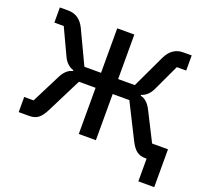

<svg xmlns="http://www.w3.org/2000/svg" viewBox="-140 -870 1286 1192"><g transform="rotate(20 502.5 -274.0)"><path d="M887 150V0H879Q844 0 821 -17Q798 -34 776 -78L662 -305H552V0H439V-305H329L215 -78Q193 -34 170 -17Q147 0 112 0H42V-100H104L199 -288Q227 -345 272 -355V-360Q226 -375 203 -425L122 -598H60V-698H115Q190 -698 226 -622L329 -404H439V-698H552V-404H662L765 -622Q801 -698 876 -698H931V-598H869L788 -425Q765 -375 719 -360V-355Q764 -345 792 -288L887 -100H992V150Z"/></g></svg>

Font: IBM Plex Sans Medm
Style: Regular
Weight: 500
Designer: Mike Abbink, Paul van der Laan, Pieter van Rosmalen
Foundry: Bold Monday
Version: Version 3.005